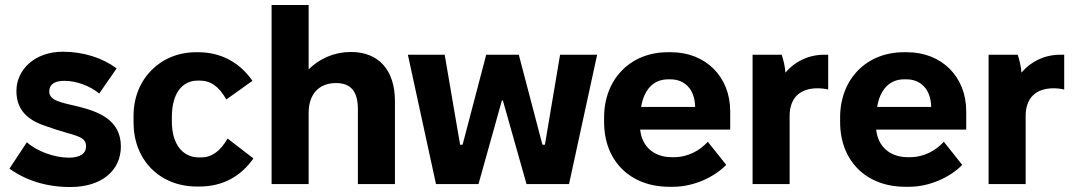

<svg xmlns="http://www.w3.org/2000/svg" viewBox="-20 -740 4317 772"><path d="M263 12C386 12 466 -52 466 -151C466 -260 373 -292 293 -312C231 -327 178 -334 178 -372C178 -401 200 -415 239 -415C287 -415 341 -395 379 -364L449 -465C392 -507 317 -532 232 -532C120 -532 46 -460 46 -374C46 -286 107 -251 170 -231C274 -193 326 -197 326 -152C326 -122 301 -106 257 -106C200 -106 129 -131 88 -168L18 -62C85 -14 167 12 263 12Z M772 10H781C874 10 947 -29 999 -103L895 -183C866 -132 831 -107 789 -107H780C714 -107 671 -161 671 -251V-269C671 -363 711 -416 776 -416H782C827 -416 860 -393 890 -340L995 -415C944 -489 868 -530 777 -530H768C625 -530 517 -422 517 -275V-247C517 -98 621 10 772 10Z M1072 0H1221V-286C1221 -361 1262 -406 1331 -406C1391 -406 1419 -372 1419 -301V0H1568V-333C1568 -458 1503 -531 1391 -531C1325 -531 1265 -505 1221 -461V-720H1072Z M1733 0H1904L1998 -336H2002L2097 0H2268L2381 -520H2232L2171 -158H2161L2066 -520H1935L1840 -158H1830L1768 -520H1620Z M2671 11H2687C2767 11 2850 -26 2900 -77L2826 -170C2795 -136 2748 -108 2690 -108H2681C2610 -108 2561 -150 2554 -219H2916V-293C2916 -431 2818 -530 2678 -530H2665C2515 -530 2409 -422 2409 -268V-249C2409 -93 2514 11 2671 11ZM2558 -310C2569 -380 2608 -421 2666 -421H2676C2733 -421 2773 -381 2775 -313V-310Z M3006 0H3155V-274C3155 -345 3195 -385 3267 -385C3282 -385 3299 -383 3310 -380V-520H3295C3231 -520 3176 -493 3138 -448C3137 -470 3130 -500 3123 -520H3006Z M3620 11H3636C3716 11 3799 -26 3849 -77L3775 -170C3744 -136 3697 -108 3639 -108H3630C3559 -108 3510 -150 3503 -219H3865V-293C3865 -431 3767 -530 3627 -530H3614C3464 -530 3358 -422 3358 -268V-249C3358 -93 3463 11 3620 11ZM3507 -310C3518 -380 3557 -421 3615 -421H3625C3682 -421 3722 -381 3724 -313V-310Z M3955 0H4104V-274C4104 -345 4144 -385 4216 -385C4231 -385 4248 -383 4259 -380V-520H4244C4180 -520 4125 -493 4087 -448C4086 -470 4079 -500 4072 -520H3955Z"/></svg>

Font: Fixel Text Bold
Style: Bold
Weight: 700
Width: 4
Designer: AlfaBravo + MacPaw
Foundry: Kyrylo Tkachov, Marchela Mozhyna, Serhii Makarenko, Maria Weinstein, Zakhar Kryvoshyya
Version: Version 1.211